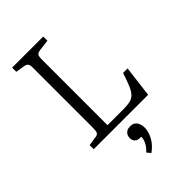

<svg xmlns="http://www.w3.org/2000/svg" viewBox="-282 -804 1170 1170"><g transform="rotate(-45 303.5 -219.0)"><path d="M64 0V-35L122 -44Q141 -46 147 -56Q153 -66 153 -94V-612Q153 -637 146 -646Q139 -655 120 -658L64 -667V-703H332V-667L259 -658Q240 -655 233.5 -646Q227 -637 227 -611V-44H364Q398 -44 420.5 -49Q443 -54 459 -70Q475 -86 488.5 -117.5Q502 -149 519 -202H558L533 0ZM296 265 276 241Q294 224 304 208.5Q314 193 318.5 179Q323 165 323 151H313Q289 151 278 138.5Q267 126 267 107Q267 93 273 82Q279 71 290.5 64.5Q302 58 319 58Q340 58 352.5 67.5Q365 77 371 92.5Q377 108 377 125Q377 149 367.5 175Q358 201 340 224Q322 247 296 265Z"/></g></svg>

Font: Literata 18pt Light
Style: Regular
Weight: 300
Designer: Latin by Veronika Burian and Jose Scaglione. Greek by Irene Vlachou. Cyrillic by Vera Evstafieva.
Foundry: TypeTogether
Version: Version 3.103;gftools[0.9.29]